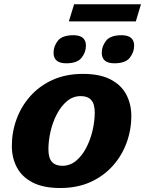

<svg xmlns="http://www.w3.org/2000/svg" viewBox="-20 -884 692 916"><path d="M375.5 -531.5Q456.5 -531.5 507.5 -505Q558.5 -478.5 582.5 -432.8Q606.5 -387 606.5 -331Q606.5 -264.5 584 -203Q561.5 -141.5 518 -92.8Q474.5 -44 411.5 -15.5Q348.5 13 267.5 13Q186.5 13 135.5 -13.5Q84.5 -40 60.5 -85.5Q36.5 -131 36.5 -187.5Q36.5 -254 59 -315.5Q81.5 -377 125 -425.8Q168.5 -474.5 231.5 -503Q294.5 -531.5 375.5 -531.5ZM277.5 -93Q314 -93 342.8 -116.8Q371.5 -140.5 391.2 -178.5Q411 -216.5 421.5 -261Q432 -305.5 432 -347Q432 -388 415.2 -406.8Q398.5 -425.5 365.5 -425.5Q328.5 -425.5 300 -401.8Q271.5 -378 251.5 -339.8Q231.5 -301.5 221.2 -257.2Q211 -213 211 -171.5Q211 -130.5 227.8 -111.8Q244.5 -93 277.5 -93ZM296 -582Q235.5 -582 235.5 -632.5Q235.5 -663.5 256.2 -689.8Q277 -716 330 -716Q390 -716 390 -666Q390 -635 369.2 -608.5Q348.5 -582 296 -582ZM525.5 -582Q465.5 -582 465.5 -632.5Q465.5 -663.5 486.2 -689.8Q507 -716 559.5 -716Q620 -716 620 -666Q620 -635 599.2 -608.5Q578.5 -582 525.5 -582ZM308.5 -782 333.5 -863.5H652.5L628 -782Z"/></svg>

Font: Newsreader 6pt
Style: Bold Italic
Weight: 700
Italic angle: -17°
Designer: Hugues Gentile
Foundry: Production Type
Version: Version 1.003; ttfautohint (v1.8.3)